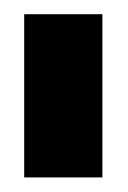

<svg xmlns="http://www.w3.org/2000/svg" viewBox="-20 -695 180 270"><path d="M14 -445.5V-675H124V-445.5Z"/></svg>

Font: Anybody Condensed Regular
Style: Bold
Weight: 700
Width: 3
Designer: Tyler Finck
Foundry: Etcetera Type Company
Version: Version 1.010; ttfautohint (v1.8.3) -l 8 -r 50 -G 200 -x 14 